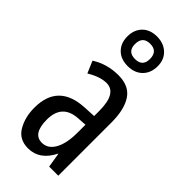

<svg xmlns="http://www.w3.org/2000/svg" viewBox="-259 -862 924 924"><g transform="rotate(45 203.5 -400.0)"><path d="M265 -266V-212Q265 -138 241.5 -97Q218 -56 178 -56Q116 -56 116 -152Q116 -257 219 -263ZM209 -547Q132 -547 71 -508L97 -447Q152 -480 195 -480Q265 -480 265 -360V-325L205 -322Q33 -314 33 -150Q33 -86 61 -38Q89 10 150 10Q228 10 270 -74H272L284 0H346V-362Q346 -450 314 -498.5Q282 -547 209 -547ZM209 -609Q256 -609 284 -637Q312 -665 312 -711Q312 -756 283 -783Q254 -810 209 -810Q162 -810 134.5 -782.5Q107 -755 107 -709Q107 -664 134.5 -636.5Q162 -609 209 -609ZM210 -658Q159 -658 159 -709Q159 -762 210 -762Q261 -762 261 -709Q261 -658 210 -658Z"/></g></svg>

Font: Noto Sans Display Condensed
Style: Regular
Weight: 400
Width: 3
Designer: Monotype Design Team
Foundry: Monotype Imaging Inc.
Version: Version 1.900